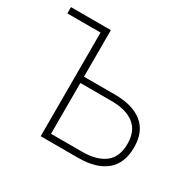

<svg xmlns="http://www.w3.org/2000/svg" viewBox="-121 -666 818 802"><g transform="rotate(30 288.0 -265.0)"><path d="M197.3 -305.7H346.7Q432.6 -305.7 479.5 -267.8Q526.4 -230 526.4 -154.3Q526.4 -77.6 479.5 -38.8Q432.6 0 346.7 0H165V-500H4.9V-530.3H197.3ZM346.7 -30.3Q418 -30.3 456.5 -60.3Q495.1 -90.3 495.1 -153.3Q495.1 -215.3 456.5 -245.4Q418 -275.4 346.7 -275.4H197.3V-30.3Z"/></g></svg>

Font: Pretendard Thin
Style: Regular
Weight: 100
Designer: Base glyphs from Inter by Rasmus Andersson; Hangeul glyphs from Noto Sans CJK(Source Han Sans) by Jang Soo-young and Kan
Foundry: Kil Hyung-jin
Version: Version 1.309